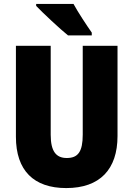

<svg xmlns="http://www.w3.org/2000/svg" viewBox="-20 -947 679 977"><path d="M354 -927H164V-917C196 -883 287 -798 326 -767H447V-781C425 -812 376 -886 354 -927ZM578 -255V-714H401V-262C401 -175 377 -143 320 -143C266 -143 238 -176 238 -261V-714H61V-251C61 -79 152 10 317 10C488 10 578 -85 578 -255Z"/></svg>

Font: Noto Sans Condensed Black
Style: Regular
Weight: 900
Width: 3
Designer: Monotype Design Team
Foundry: Monotype Imaging Inc.
Version: Version 2.013